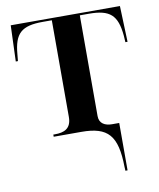

<svg xmlns="http://www.w3.org/2000/svg" viewBox="-84 -602 726 878"><g transform="rotate(-10 279.5 -163.0)"><path d="M426 192 427 210H437V-10H404C372 -10 345 -23 345 -58V-526H387C485 -526 518 -496 527 -400L529 -369H539L533 -536H26L20 -369H30L33 -400C41 -496 74 -526 173 -526H215V-77C215 -22 180 -10 139 -10H131V0H259C383 0 424 46 426 192Z"/></g></svg>

Font: Noto Serif Display SemiBold
Style: Regular
Weight: 600
Designer: Monotype Design Team
Foundry: Monotype Imaging Inc.
Version: Version 2.009